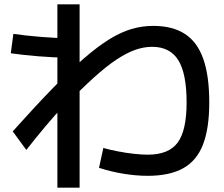

<svg xmlns="http://www.w3.org/2000/svg" viewBox="-20 -805 1040 890"><path d="M246 65V-785H349V65ZM288 -538Q261 -538 228 -539.5Q195 -541 159 -544Q123 -547 90 -550.5Q57 -554 30 -558L42 -648Q68 -644 101 -640.5Q134 -637 169.5 -634Q205 -631 238 -629.5Q271 -628 298 -628ZM665 10Q611 10 553 0.5Q495 -9 439 -27L459 -119Q488 -111 526 -103.5Q564 -96 601 -92Q638 -88 665 -88Q762 -88 803.5 -144Q845 -200 845 -330Q845 -464 806.5 -526Q768 -588 685 -588Q647 -588 607 -574Q567 -560 519.5 -528.5Q472 -497 413.5 -444Q355 -391 279 -313H274Q233 -270 189.5 -218Q146 -166 102 -110L39 -196Q142 -311 222.5 -394Q303 -477 367.5 -533Q432 -589 486 -622.5Q540 -656 589.5 -670.5Q639 -685 690 -685Q780 -685 837.5 -647.5Q895 -610 922.5 -531.5Q950 -453 950 -330Q950 -210 921 -135Q892 -60 829 -25Q766 10 665 10Z"/></svg>

Font: M PLUS 2 Thin Medium
Style: Regular
Weight: 500
Version: Version 1.001